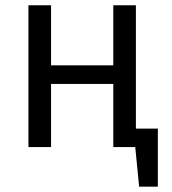

<svg xmlns="http://www.w3.org/2000/svg" viewBox="-20 -560 655 731"><path d="M411.3 0V-240.5H174.4V0H88.2V-540H174.4V-311.3H411.3V-540H497.4V-70.3H581V150.8H509.7L494.9 0Z"/></svg>

Font: FiraCode Nerd Font Mono
Style: Regular
Weight: 400
Monospace: yes
Designer: Carrois Corporate, Edenspiekermann AG, Nikita Prokopov
Foundry: Carrois Corporate, Edenspiekermann AG, Nikita Prokopov
Version: Version 6.002;Nerd Fonts 3.4.0